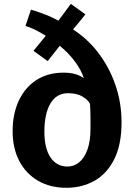

<svg xmlns="http://www.w3.org/2000/svg" viewBox="-20 -924 662 958"><path d="M218 -619 147 -670.5 208.5 -745.5Q190 -757 170.5 -767.5Q139.5 -784.5 107 -794.5L134.5 -876Q182 -861.5 218.5 -846.5Q244.5 -835.5 271 -821Q283.5 -837 296.5 -854.5Q312 -875.5 322.5 -890L333.5 -904.5L406 -852.5L395.5 -839Q385 -826 369.5 -807Q357 -792 344.5 -777Q415 -731.5 466.5 -665.5Q524 -592 555.2 -502Q586.5 -412 586.5 -314.5Q586.5 -202 550 -129.5Q513.5 -57 451.8 -22.2Q390 12.5 313.5 13Q231.5 13.5 170.5 -21.8Q109.5 -57 76.2 -120.8Q43 -184.5 43 -269.5Q43 -356 74 -422Q105 -488 162.2 -525Q219.5 -562 299.5 -561.5Q344 -561.5 375.5 -547Q388 -541 398.5 -534Q384 -575.5 358 -611.5Q323.5 -659 278 -695.5ZM316.5 -93Q349 -93 375 -114.2Q401 -135.5 416.2 -177.5Q431.5 -219.5 431.5 -282V-322Q431.5 -344.5 431 -366.5Q430.5 -388.5 429 -405.5Q420.5 -424.5 392.5 -441.8Q364.5 -459 319.5 -459Q262.5 -459 232 -408.2Q201.5 -357.5 201.5 -266.5Q201.5 -183.5 232.2 -138.2Q263 -93 316.5 -93Z"/></svg>

Font: Koeln Type Sans
Style: Bold
Weight: 700
Designer: Eben Sorkin
Foundry: Eben Sorkin
Version: Version 2.001